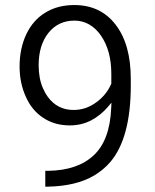

<svg xmlns="http://www.w3.org/2000/svg" viewBox="-20 -733 602 747"><path d="M399.9 -317.4Q372.1 -284.7 334.5 -264.6Q296.4 -245.1 251.5 -245.1Q192.4 -245.1 148.4 -274.4Q126.5 -288.6 109.4 -309.1Q92.3 -329.6 80.6 -356.4Q56.2 -409.7 56.2 -474.6Q56.2 -544.4 82.5 -600.1Q108.9 -655.3 156.7 -684.1Q204.6 -713.4 269 -713.4Q371.1 -713.4 429.7 -637.2Q488.8 -560.5 488.8 -426.8V-400.4Q488.8 -195.8 408.7 -102.1Q381.8 -71.3 346.4 -50.3Q311 -29.3 265.9 -18.6Q220.7 -7.8 166.5 -6.8H156.2V-68.4H168Q282.7 -70.3 344.7 -128.9Q407.2 -187 412.6 -312L413.6 -333.5ZM266.1 -305.2Q290 -305.2 312 -312.5Q334 -319.8 354 -334.5Q364.3 -341.8 372.8 -349.9Q381.3 -357.9 388.7 -366.9Q396 -376 401.9 -385.7Q407.7 -395.5 412.6 -406.2L413.1 -407.7V-409.2V-445.3Q413.1 -490.7 403.1 -527.8Q393.1 -564.9 373 -594.2Q353 -623 326.9 -637.9Q300.8 -652.8 269.5 -652.8Q206.5 -652.8 168 -604.5Q130.4 -556.6 130.4 -479.5Q130.4 -454.6 134.3 -432.6Q138.2 -410.6 146.5 -391.1Q154.8 -371.6 166.5 -355.5Q203.6 -305.2 266.1 -305.2Z"/></svg>

Font: Vazir Light
Style: Light
Weight: 300
Designer: Saber Rastikerdar
Foundry: Saber Rastikerdar
Version: Version 30.0.0